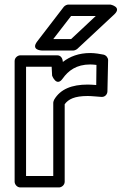

<svg xmlns="http://www.w3.org/2000/svg" viewBox="-20 -795 542 840"><path d="M375 -513C382 -513 394 -512 402 -511L401 -423C387 -424 376 -425 364 -425C294 -425 244 -405 217 -359C215 -355 213 -349 213 -346V-25H94V-503H206L208 -464C208 -464 227 -413 254 -451C279 -486 314 -513 375 -513ZM230 -553H69C58 -553 44 -543 44 -528V0C44 11 54 25 69 25H238C249 25 263 15 263 0V-339C279 -361 306 -375 364 -375C380 -375 407 -372 424 -371C440 -370 450 -383 450 -396L453 -532C453 -542 445 -553 433 -556C419 -559 394 -563 375 -563C325 -563 286 -548 255 -524C254 -539 247 -553 230 -553ZM291 -725H399L291 -624H213ZM279 -775C273 -775 264 -771 259 -765L143 -614C113 -575 163 -574 163 -574H301C306 -574 313 -577 318 -581L480 -732C515 -765 463 -775 463 -775Z"/></svg>

Font: Asimov
Style: XWidOu
Weight: 500
Designer: Google
Version: Version 2.000980; 2014